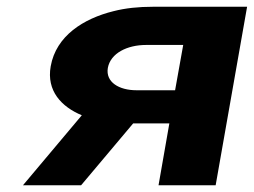

<svg xmlns="http://www.w3.org/2000/svg" viewBox="-20 -548 751 568"><path d="M222 -207 48 0H220L374 -183H481L449 0H618L711 -528H432C390 -528 351 -524 316 -515C227 -493 146 -442 130 -352C117 -279 162 -232 222 -207ZM299 -347C307 -391 357 -415 412 -415H522L498 -281H384C332 -281 292 -305 299 -347Z"/></svg>

Font: Asimov
Style: XWidIt
Weight: 500
Designer: Google
Version: Version 2.000980; 2014